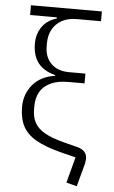

<svg xmlns="http://www.w3.org/2000/svg" viewBox="-60 -780 579 979"><g transform="rotate(5 229.5 -290.5)"><path d="M421 -690H296Q252 -690 220.5 -672.5Q189 -655 172.5 -624.5Q156 -594 156 -554V-540Q156 -483 189.5 -450Q223 -417 281 -417H365V-367H282Q227 -367 190.5 -349.5Q154 -332 137 -301Q120 -270 120 -228V-213Q120 -173 135.5 -144.5Q151 -116 186.5 -95.5Q222 -75 283 -59L357 -40Q383 -33 394.5 -19Q406 -5 406 14Q406 20 405 26.5Q404 33 403 40L371 159L317 145L352 13L276 -6Q194 -27 146.5 -54.5Q99 -82 78.5 -122Q58 -162 58 -220Q58 -286 98.5 -334Q139 -382 212 -392V-396Q153 -411 124 -448.5Q95 -486 95 -547Q95 -596 120.5 -633Q146 -670 195 -684V-690H58V-740H421Z"/></g></svg>

Font: IBM Plex Sans Light
Style: Regular
Weight: 300
Designer: Mike Abbink, Paul van der Laan, Pieter van Rosmalen
Foundry: Bold Monday
Version: Version 3.201